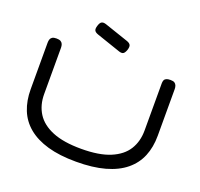

<svg xmlns="http://www.w3.org/2000/svg" viewBox="-150 -1053 1285 1233"><g transform="rotate(20 493.0 -436.5)"><path d="M491 13Q378 13 296.5 -10.5Q215 -34 162 -78Q109 -122 84 -184.5Q59 -247 59 -325V-643Q59 -656 62.5 -666Q66 -676 75.5 -682Q85 -688 104 -688Q123 -688 133 -682Q143 -676 147 -665.5Q151 -655 151 -642V-325Q151 -250 186.5 -194Q222 -138 297.5 -107Q373 -76 494 -76Q616 -76 691.5 -107.5Q767 -139 802 -195Q837 -251 837 -326V-649Q837 -660 840.5 -669Q844 -678 854 -683Q864 -688 883 -688Q902 -688 911 -682Q920 -676 924 -665.5Q928 -655 928 -642V-323Q928 -245 902.5 -183Q877 -121 823.5 -77Q770 -33 687.5 -10Q605 13 491 13ZM510 -747 346 -803Q326 -810 320.5 -821Q315 -832 322 -854Q329 -877 340 -883Q351 -889 370 -883L535 -827Q554 -820 559 -808.5Q564 -797 557 -775Q549 -753 539 -747Q529 -741 510 -747Z"/></g></svg>

Font: Fredoka Expanded
Style: Regular
Weight: 400
Width: 7
Designer: Ben Nathan
Foundry: Milena B. Brandão, Ben Nathan
Version: Version 2.001